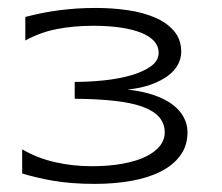

<svg xmlns="http://www.w3.org/2000/svg" viewBox="-20 -698 552 478"><path d="M297.9 -475.1Q335.9 -470.7 364 -460.9Q392.1 -451.2 410.4 -437Q428.7 -422.9 437.7 -405.5Q446.8 -388.2 446.8 -369.1Q446.8 -335.4 429.2 -311.3Q411.6 -287.1 380.6 -271.2Q349.6 -255.4 307.4 -247.8Q265.1 -240.2 215.8 -240.2Q185.5 -240.2 160.4 -242.2Q135.3 -244.1 113.5 -247.8Q91.8 -251.5 72.5 -256.1Q53.2 -260.7 35.2 -266.1V-326.2Q73.2 -304.2 117.2 -294.2Q161.1 -284.2 208 -284.2Q250.5 -284.2 284.4 -290.3Q318.4 -296.4 341.8 -307.6Q365.2 -318.8 377.7 -334.2Q390.1 -349.6 390.1 -368.2Q390.1 -390.6 376.2 -406.5Q362.3 -422.4 334.5 -432.4Q306.6 -442.4 264.6 -447Q222.7 -451.7 166 -452.1V-494.1Q202.6 -494.1 239.7 -498Q276.9 -502 306.9 -510.7Q336.9 -519.5 356 -533.2Q375 -546.9 375 -566.9Q375 -583 363.8 -595.5Q352.5 -607.9 331.3 -616.5Q310.1 -625 280 -629.4Q250 -633.8 211.9 -633.8Q163.1 -633.8 121.8 -625.7Q80.6 -617.7 43 -597.2V-655.8Q65.4 -661.6 86.4 -665.8Q107.4 -669.9 128.7 -672.6Q149.9 -675.3 172.1 -676.8Q194.3 -678.2 219.2 -678.2Q260.3 -678.2 298.3 -672.6Q336.4 -667 366 -654.3Q395.5 -641.6 413.3 -620.6Q431.2 -599.6 431.2 -568.8Q431.2 -552.7 423.1 -537.4Q415 -522 398.4 -509.5Q381.8 -497.1 356.7 -487.8Q331.5 -478.5 297.9 -475.1Z"/></svg>

Font: Syncopate
Style: Regular
Weight: 400
Width: 7
Version: Version 001.001